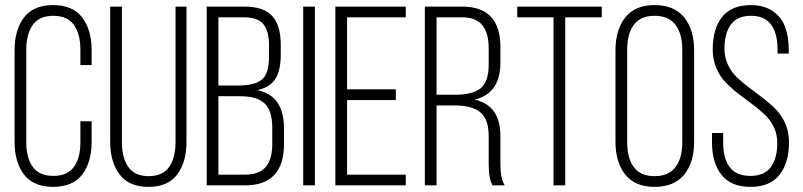

<svg xmlns="http://www.w3.org/2000/svg" viewBox="-20 -726 3144 752"><path d="M37.1 -170.9V-528.8Q37.1 -609.4 74.2 -657.7Q111.3 -706.1 188 -706.1Q264.6 -706.1 301.8 -657.7Q338.9 -609.4 338.9 -528.8V-471.2H294.9V-532.2Q294.9 -592.8 269.5 -628.4Q244.1 -664.1 189 -664.1Q133.8 -664.1 108.4 -628.4Q83 -592.8 83 -532.2V-168Q83 -107.4 108.4 -72.3Q133.8 -37.1 189 -37.1Q244.1 -37.1 269.5 -72.3Q294.9 -107.4 294.9 -168V-251H338.9V-170.9Q338.9 -90.3 301.8 -42.2Q264.6 5.9 188 5.9Q111.3 5.9 74.2 -42.2Q37.1 -90.3 37.1 -170.9Z M411.6 -170.9V-700.2H457.5V-168.9Q457.5 -107.9 482.7 -72Q507.8 -36.1 562.5 -36.1Q617.2 -36.1 642.3 -72Q667.5 -107.9 667.5 -168.9V-700.2H710.4V-170.9Q710.4 -90.8 674.1 -42.5Q637.7 5.9 561.5 5.9Q485.4 5.9 448.5 -42.5Q411.6 -90.8 411.6 -170.9Z M789.6 0V-700.2H936.5Q1013.2 -700.2 1046.4 -663.1Q1079.6 -626 1079.6 -550.8V-511.2Q1079.6 -451.2 1058.8 -417.5Q1038.1 -383.8 987.3 -373Q1092.3 -352.1 1092.3 -223.1V-162.1Q1092.3 0 939.5 0ZM835.4 -42H939.5Q995.6 -42 1021 -72.3Q1046.4 -102.5 1046.4 -163.1V-226.1Q1046.4 -292.5 1016.4 -320.8Q986.3 -349.1 922.4 -349.1H835.4ZM835.4 -391.1H913.6Q978 -391.1 1005.9 -414.6Q1033.7 -438 1033.7 -502V-546.9Q1033.7 -604.5 1011.7 -631.3Q989.7 -658.2 935.5 -658.2H835.4Z M1167.5 0V-700.2H1213.4V0Z M1293.5 0V-700.2H1569.3V-658.2H1339.4V-376H1530.3V-334H1339.4V-42H1569.3V0Z M1644 0V-700.2H1790Q1939.9 -700.2 1939.9 -542V-481Q1939.9 -359.4 1838.9 -335.9Q1939.9 -313.5 1939.9 -192.9V-84Q1939.9 -25.9 1957 0H1909.2Q1894 -25.9 1894 -84V-193.8Q1894 -259.8 1860.8 -286.4Q1827.6 -313 1763.2 -313H1689.9V0ZM1689.9 -355H1764.2Q1830.6 -355 1862.3 -380.1Q1894 -405.3 1894 -472.2V-538.1Q1894 -596.7 1869.1 -627.4Q1844.2 -658.2 1789.1 -658.2H1689.9Z M2005.9 -658.2V-700.2H2336.9V-658.2H2193.8V0H2147.9V-658.2Z M2390.6 -170.9V-528.8Q2390.6 -609.4 2429 -657.7Q2467.3 -706.1 2543.5 -706.1Q2621.1 -706.1 2659.9 -657.7Q2698.7 -609.4 2698.7 -528.8V-170.9Q2698.7 -90.3 2659.9 -42.2Q2621.1 5.9 2543.5 5.9Q2467.3 5.9 2429 -42.2Q2390.6 -90.3 2390.6 -170.9ZM2436.5 -168Q2436.5 -106.9 2462.4 -71.5Q2488.3 -36.1 2543.5 -36.1Q2599.6 -36.1 2626 -71.8Q2652.3 -107.4 2652.3 -168V-532.2Q2652.3 -592.8 2626 -628.4Q2599.6 -664.1 2543.5 -664.1Q2488.3 -664.1 2462.4 -628.7Q2436.5 -593.3 2436.5 -532.2Z M2768.6 -168.9V-205.1H2812.5V-166Q2812.5 -106 2837.9 -71.5Q2863.3 -37.1 2918.5 -37.1Q2973.6 -37.1 2999 -71.5Q3024.4 -106 3024.4 -166Q3024.4 -200.2 3010.5 -228.8Q2996.6 -257.3 2974.1 -278.3Q2951.7 -299.3 2924.8 -319.1Q2897.9 -338.9 2871.1 -359.6Q2844.2 -380.4 2821.8 -403.6Q2799.3 -426.8 2785.4 -459.7Q2771.5 -492.7 2771.5 -532.2Q2771.5 -613.8 2808.3 -659.7Q2845.2 -705.6 2920.4 -706.1Q2971.7 -706.1 3005.9 -682.9Q3040 -659.7 3054.7 -621.3Q3069.3 -583 3069.3 -530.8V-516.1H3025.4V-534.2Q3025.4 -593.8 3000.5 -628.9Q2975.6 -664.1 2921.4 -664.1Q2867.2 -664.1 2842.3 -629.4Q2817.4 -594.7 2817.4 -535.2Q2817.4 -501 2831.3 -471.9Q2845.2 -442.9 2867.7 -421.6Q2890.1 -400.4 2917 -380.6Q2943.8 -360.8 2970.7 -340.1Q2997.6 -319.3 3020 -296.4Q3042.5 -273.4 3056.4 -240.7Q3070.3 -208 3070.3 -168.9Q3070.3 -88.9 3033.2 -41.5Q2996.1 5.9 2919.4 5.9Q2842.8 5.9 2805.7 -41.5Q2768.6 -88.9 2768.6 -168.9Z"/></svg>

Font: Bebas Neue Book
Style: Regular
Weight: 400
Designer: Ryoichi Tsunekawa
Foundry: Ryoichi Tsunekawa
Version: Version 001.003